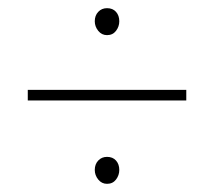

<svg xmlns="http://www.w3.org/2000/svg" viewBox="-20 -564 496 470"><path d="M48 -318V-344H436V-318ZM242 -114Q229 -114 220.5 -124.5Q212 -135 212 -148Q212 -162 220.5 -171Q229 -180 242 -180Q256 -180 264 -171Q272 -162 272 -148Q272 -135 264 -124.5Q256 -114 242 -114ZM242 -478Q229 -478 220.5 -488.5Q212 -499 212 -512Q212 -526 220.5 -535Q229 -544 242 -544Q256 -544 264 -535Q272 -526 272 -512Q272 -499 264 -488.5Q256 -478 242 -478Z"/></svg>

Font: Source Sans Variable
Style: Italic
Weight: 200
Italic angle: -11°
Designer: Paul D. Hunt
Foundry: Adobe Systems Incorporated
Version: Version 3.006;hotconv 1.0.111;makeotfexe 2.5.65597